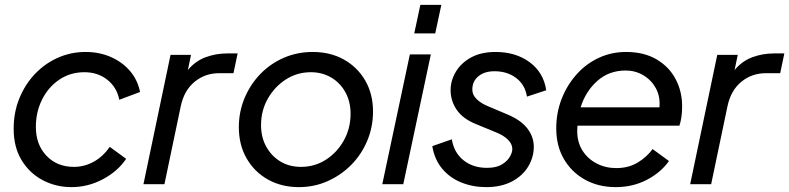

<svg xmlns="http://www.w3.org/2000/svg" viewBox="-20 -755 3235 787"><path d="M273 12Q209 12 155 -16.5Q101 -45 68.5 -98.5Q36 -152 36 -227Q36 -294 59 -351Q82 -408 122.5 -451Q163 -494 216.5 -518Q270 -542 331 -542Q387 -542 434 -521.5Q481 -501 512.5 -464.5Q544 -428 554 -378L469 -346Q459 -397 420 -428Q381 -459 326 -459Q268 -459 223 -428.5Q178 -398 152.5 -347Q127 -296 127 -235Q127 -162 170.5 -116.5Q214 -71 283 -71Q326 -71 364 -92Q402 -113 430 -153L497 -104Q463 -53 402 -20.5Q341 12 273 12Z M568 0 679 -530H763L750 -468Q781 -505 823 -520.5Q865 -536 911 -536H954L937 -455H878Q821 -455 778 -420Q735 -385 721 -320L654 0Z M1205 12Q1134 12 1078.5 -19Q1023 -50 991 -105.5Q959 -161 959 -234Q959 -297 982.5 -353Q1006 -409 1047 -451.5Q1088 -494 1143 -518Q1198 -542 1262 -542Q1334 -542 1389.5 -511Q1445 -480 1477 -425Q1509 -370 1509 -298Q1509 -235 1485.5 -178.5Q1462 -122 1420 -79.5Q1378 -37 1323 -12.5Q1268 12 1205 12ZM1214 -71Q1270 -71 1316 -100.5Q1362 -130 1389.5 -179.5Q1417 -229 1417 -289Q1417 -338 1396 -376.5Q1375 -415 1338 -437Q1301 -459 1254 -459Q1198 -459 1152 -429.5Q1106 -400 1078 -351Q1050 -302 1050 -242Q1050 -192 1071.5 -153.5Q1093 -115 1129.5 -93Q1166 -71 1214 -71Z M1678 -618 1703 -735H1789L1764 -618ZM1547 0 1660 -532H1746L1633 0Z M1973 12Q1918 12 1871 -7Q1824 -26 1792.5 -63.5Q1761 -101 1752 -156L1832 -184Q1841 -129 1880 -98Q1919 -67 1976 -67Q2014 -67 2036.5 -80.5Q2059 -94 2069.5 -112Q2080 -130 2080 -144Q2080 -165 2061.5 -183Q2043 -201 2012 -213L1932 -246Q1877 -268 1852 -305Q1827 -342 1827 -385Q1827 -425 1848.5 -461Q1870 -497 1911 -519.5Q1952 -542 2011 -542Q2094 -542 2151 -500Q2208 -458 2219 -385L2140 -359Q2132 -408 2095.5 -435.5Q2059 -463 2007 -463Q1966 -463 1941 -442.5Q1916 -422 1916 -388Q1916 -367 1932.5 -350Q1949 -333 1977 -321L2062 -285Q2116 -262 2142 -228Q2168 -194 2168 -153Q2168 -111 2145.5 -73Q2123 -35 2079 -11.5Q2035 12 1973 12Z M2504 12Q2433 12 2378 -18.5Q2323 -49 2291.5 -103Q2260 -157 2260 -229Q2260 -292 2281.5 -348Q2303 -404 2341.5 -448Q2380 -492 2432.5 -517Q2485 -542 2546 -542Q2620 -542 2671.5 -511.5Q2723 -481 2749.5 -430.5Q2776 -380 2776 -320Q2776 -294 2773 -274.5Q2770 -255 2765 -240H2347Q2346 -229 2346 -218Q2346 -172 2367.5 -138Q2389 -104 2425.5 -85Q2462 -66 2506 -66Q2556 -66 2593.5 -88.5Q2631 -111 2655 -144L2722 -95Q2689 -48 2631.5 -18Q2574 12 2504 12ZM2545 -466Q2476 -466 2428 -423Q2380 -380 2360 -315H2683Q2687 -359 2668.5 -393Q2650 -427 2617 -446.5Q2584 -466 2545 -466Z M2809 0 2920 -530H3004L2991 -468Q3022 -505 3064 -520.5Q3106 -536 3152 -536H3195L3178 -455H3119Q3062 -455 3019 -420Q2976 -385 2962 -320L2895 0Z"/></svg>

Font: Plus Jakarta Display
Style: Italic
Weight: 400
Italic angle: -12°
Designer: Gumpita Rahayu
Foundry: Tokotype Studio
Version: Version 1.000